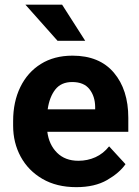

<svg xmlns="http://www.w3.org/2000/svg" viewBox="-20 -770 580 800"><path d="M297.9 9.8Q215.8 9.8 156.7 -24.7Q97.7 -59.1 66.2 -117.2Q34.7 -175.3 34.7 -246.1V-265.6Q34.7 -345.7 64.7 -407.2Q94.7 -468.8 150.1 -503.4Q205.6 -538.1 282.2 -538.1Q394.5 -538.1 454.6 -467Q514.6 -396 514.6 -279.3V-220.7H177.2Q184.1 -167 217.8 -133.5Q251.5 -100.1 306.6 -100.1Q344.7 -100.1 377.7 -115Q410.6 -129.9 434.6 -160.2L502.9 -85.9Q478 -49.8 426.5 -20Q375 9.8 297.9 9.8ZM280.8 -428.2Q234.9 -428.2 210.4 -397Q186 -365.7 178.7 -314.5H376.5V-325.2Q376 -368.7 352.8 -398.4Q329.6 -428.2 280.8 -428.2ZM238.8 -750.5 335 -600.1H219.7L85.9 -750.5Z"/></svg>

Font: Vazirmatn RD UI
Style: Bold
Weight: 700
Designer: Saber Rastikerdar
Foundry: Saber Rastikerdar
Version: Version 33.003